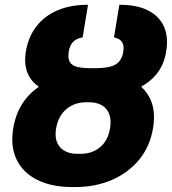

<svg xmlns="http://www.w3.org/2000/svg" viewBox="-20 -757 705 787"><path d="M354 -459H364.7Q451.7 -459 510 -432.4Q568.4 -405.8 594 -355.2Q619.6 -304.7 607.4 -232.4Q595.2 -157.2 550.8 -103Q506.3 -48.8 438.7 -19.5Q371.1 9.8 287.1 9.8H276.9Q192.4 9.8 133.5 -19.3Q74.7 -48.3 48.3 -102.3Q22 -156.2 34.2 -230.5Q45.9 -303.7 88.1 -354.7Q130.4 -405.8 198.5 -432.4Q266.6 -459 354 -459ZM344.2 -337.9H334Q285.6 -337.9 252 -309.6Q218.3 -281.2 210 -230.5Q201.7 -181.6 226.1 -153.8Q250.5 -126 298.8 -126.5H309.1Q356.9 -126 390.1 -153.6Q423.3 -181.2 431.2 -232.4Q439 -282.7 415.5 -310.3Q392.1 -337.9 344.2 -337.9ZM355.5 -477.5H367.2Q402.3 -477.5 427 -482.7Q451.7 -487.8 466.3 -502.7Q481 -517.6 485.4 -545.4Q489.3 -570.8 480.2 -584.7Q471.2 -598.6 447.3 -604L469.2 -737.3Q539.1 -737.8 585.2 -715.1Q631.3 -692.4 651.4 -649.4Q671.4 -606.4 661.1 -545.4Q650.9 -481.4 609.4 -439.7Q567.9 -397.9 501 -377.7Q434.1 -357.4 346.7 -357.4H335Q269.5 -357.4 219.7 -368.7Q169.9 -379.9 137.5 -402.8Q105 -425.8 91.6 -461.2Q78.1 -496.6 85.9 -545.4Q96.2 -606.9 129.9 -649.9Q163.6 -692.9 217.3 -715.3Q271 -737.8 340.8 -737.3L318.8 -604Q292.5 -599.1 279.3 -585.2Q266.1 -571.3 261.7 -545.4Q257.3 -516.6 266.6 -502Q275.9 -487.3 298.3 -482.4Q320.8 -477.5 355.5 -477.5Z"/></svg>

Font: Inter Tight ExtraBold
Style: Italic
Weight: 800
Italic angle: -9.39999°
Designer: Rasmus Andersson
Foundry: rsms
Version: Version 3.004